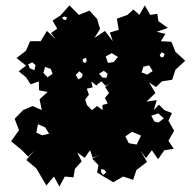

<svg xmlns="http://www.w3.org/2000/svg" viewBox="-20 -700 717 708"><path d="M114 -79 77 -110 108 -146 84 -122 60 -147 21 -179 50 -220 34 -262 65 -294 100 -309 134 -294 126 -334 156 -361 124 -367 123 -400 93 -389 76 -415 49 -437 76 -458 41 -486 76 -513 91 -548H130L153 -586L185 -556L168 -578L191 -594L174 -624L203 -643L236 -680L271 -645L310 -661L338 -630L349 -593L328 -560L367 -586L396 -548L385 -580L418 -590L411 -631L450 -645L472 -665L494 -645L514 -680L534 -645L560 -649L564 -622L599 -597L558 -583L590 -575L573 -548L612 -546L627 -509L663 -476L627 -443L615 -406L577 -400L555 -379L530 -396L553 -357L520 -325L558 -331L547 -294L566 -314L586 -294L614 -283L601 -255L622 -218L601 -181L621 -151L586 -146L563 -113L540 -146L518 -117L497 -146L522 -103L483 -73L471 -37L434 -49L398 -28L362 -49L338 -64L343 -91L320 -115L349 -130L322 -118L312 -146L292 -118L265 -138L281 -105L256 -77L251 -46L219 -49L199 -12L179 -49L151 -16ZM227 -636 218 -639 209 -636 214 -628 223 -626ZM587 -502 576 -507 569 -497 574 -488 584 -491ZM392 -504 370 -492 378 -468 399 -471 415 -490ZM297 -487 285 -482 286 -471 295 -468 300 -476ZM99 -470 84 -463 90 -448 107 -441 111 -460ZM530 -459 509 -454 502 -433 523 -425 543 -438ZM167 -446 146 -453 140 -431 155 -415 174 -428ZM377 -428 363 -439 345 -428 358 -414 372 -413ZM285 -426 273 -437 259 -424 269 -407 282 -415ZM319 -294 338 -309 358 -294V-313L377 -318L367 -339L382 -357L368 -379L388 -396L370 -383L354 -400L335 -385L316 -400L322 -378L300 -373L308 -351L294 -333L301 -312ZM584 -263 564 -282 538 -273 549 -252 564 -248ZM147 -230 120 -242 114 -211 135 -201 161 -207ZM500 -200 467 -214 442 -197 455 -172 484 -167ZM365 -74 354 -77 352 -66 360 -55 372 -64Z"/></svg>

Font: Rubik Gemstones
Style: Regular
Weight: 400
Designer: Hubert and Fischer, NaN
Foundry: Hubert and Fischer, NaN
Version: Version 2.200